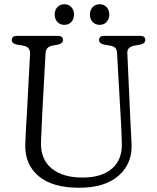

<svg xmlns="http://www.w3.org/2000/svg" viewBox="-20 -869 737 904"><path d="M550 -287 531 -620.5Q530 -637 522.2 -644Q514.5 -651 499.5 -654L470 -659Q446.5 -664 446.5 -680.5Q446.5 -700 469.5 -700H641Q664 -700 664 -680.5Q664 -664.5 640.5 -659L612 -654Q578 -647.5 579.5 -619L594.5 -287Q596 -263 597.2 -239.5Q598.5 -216 599.5 -190.5Q603.5 -100 539.2 -42.5Q475 15 352 15Q226 15 161 -40.5Q96 -96 99 -190Q99.5 -206 100.8 -230.2Q102 -254.5 103.2 -279.8Q104.5 -305 106 -323.5L121.5 -615.5Q123 -648 90 -654L59.5 -659Q35.5 -664 35.5 -680.5Q35.5 -700 59 -700H253.5Q276.5 -700 276.5 -680.5Q276.5 -664.5 253 -659L225.5 -654Q196 -648 194.5 -618.5L178.5 -326Q176.5 -288 175.5 -257.5Q174.5 -227 173 -200.5Q170.5 -119 223 -76Q275.5 -33 368 -33Q459.5 -33 508.2 -76Q557 -119 553.5 -197Q552.5 -228.5 551.8 -248.5Q551 -268.5 550 -287ZM283 -752Q262.5 -752 250 -765.8Q237.5 -779.5 237.5 -800.5Q237.5 -821.5 250 -835.2Q262.5 -849 283 -849Q303.5 -849 316 -835.2Q328.5 -821.5 328.5 -800.5Q328.5 -779.5 316 -765.8Q303.5 -752 283 -752ZM449 -752Q428.5 -752 416 -765.8Q403.5 -779.5 403.5 -800.5Q403.5 -821.5 416 -835.2Q428.5 -849 449 -849Q469.5 -849 482 -835.2Q494.5 -821.5 494.5 -800.5Q494.5 -779.5 482 -765.8Q469.5 -752 449 -752Z"/></svg>

Font: Fraunces 72pt SuperSoft Light
Style: Regular
Weight: 300
Version: Version 1.000;[0bf87f6ff]